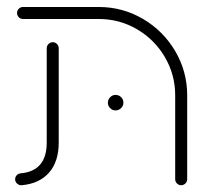

<svg xmlns="http://www.w3.org/2000/svg" viewBox="-20 -539 604 563"><path d="M24.4 -13.3Q24.4 -20.4 29.1 -25.2Q33.7 -30 40.4 -30.7Q117 -37.4 117 -120.7V-397.4Q117 -404.8 122.4 -410Q127.8 -415.2 134.8 -415.2Q141.9 -415.2 147 -410Q152.2 -404.8 152.2 -397.4V-120.7Q152.2 -65.6 124.1 -33.1Q95.9 -0.7 44.1 4.1Q36.3 4.8 30.4 -0.4Q24.4 -5.6 24.4 -13.3ZM511.1 4.1Q504.1 4.1 498.9 -1.1Q493.7 -6.3 493.7 -13.7V-259.3Q493.7 -320 463.5 -371.5Q433.3 -423 381.9 -453.1Q330.4 -483.3 269.6 -483.3H47.4Q40 -483.3 35 -488.5Q30 -493.7 30 -501.1Q30 -508.5 35.2 -513.5Q40.4 -518.5 47.4 -518.5H269.6Q339.6 -518.5 399.3 -483.5Q458.9 -448.5 493.9 -388.9Q528.9 -329.3 528.9 -259.3V-13.7Q528.9 -6.3 523.7 -1.1Q518.5 4.1 511.1 4.1ZM296.3 -237.8Q296.3 -247 303 -253.9Q309.6 -260.7 318.9 -260.7Q328.5 -260.7 335.2 -254.1Q341.9 -247.4 341.9 -237.8Q341.9 -228.5 335 -221.9Q328.1 -215.2 318.9 -215.2Q309.6 -215.2 303 -221.9Q296.3 -228.5 296.3 -237.8Z"/></svg>

Font: 26F Galaxy Hebrew Light
Style: Regular
Weight: 300
Designer: C₂₉H₂₅N₃O₅
Version: Version 1.000